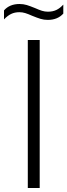

<svg xmlns="http://www.w3.org/2000/svg" viewBox="-56 -940 336 960"><path d="M83 0V-740H142.5V0ZM105 -861Q85 -870 70.5 -874.5Q56 -879 41 -879Q17.5 -879 -0.5 -870.2Q-18.5 -861.5 -36 -843V-888Q-8 -920 41.5 -920Q61 -920 78 -914.8Q95 -909.5 119.5 -899.5Q139.5 -890.5 154 -886Q168.5 -881.5 183.5 -881.5Q207.5 -881.5 225.5 -890Q243.5 -898.5 260.5 -917V-872Q232 -840.5 183 -840.5Q163.5 -840.5 146.5 -845.8Q129.5 -851 105 -861Z"/></svg>

Font: Encode Sans Semi Condensed Light
Style: Regular
Weight: 300
Width: 4
Designer: Multiple Designers
Foundry: Impallari Type
Version: Version 2.000